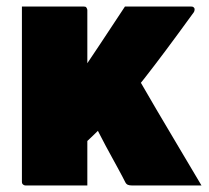

<svg xmlns="http://www.w3.org/2000/svg" viewBox="-20 -567 640 587"><path d="M247 0Q220 0 186 0Q152 0 118 0Q84 0 58 0Q55 0 52.5 -1.5Q50 -3 48.5 -5Q47 -7 47 -11V-449Q47 -476 47 -501Q47 -526 47 -547Q76 -547 110.5 -547Q145 -547 178.5 -547Q212 -547 236 -547Q238 -547 240.5 -546.5Q243 -546 244 -544Q245 -543 245.5 -541.5Q246 -540 246.5 -539Q247 -538 247 -536ZM362 -547H564Q568 -547 570 -546Q572 -545 573.5 -543Q575 -541 575 -539Q575 -537 574.5 -534.5Q574 -532 572.5 -529.5Q571 -527 567 -522Q522 -460 486.5 -412.5Q451 -365 422 -328Q393 -291 368 -261.5Q343 -232 318 -206Q293 -180 265.5 -153.5Q238 -127 204 -96L129 -198Q168 -256 207 -314Q246 -372 285 -430.5Q324 -489 362 -547ZM383 0Q376 0 371 -2Q366 -4 363 -10Q360 -16 354 -27.5Q348 -39 339.5 -54.5Q331 -70 322 -86.5Q313 -103 303.5 -120.5Q294 -138 286 -154Q278 -170 271 -182L388 -353Q423 -292 457.5 -233.5Q492 -175 526.5 -117Q561 -59 596 0Q572 0 538 0Q504 0 465 0Q426 0 383 0Z"/></svg>

Font: Recursive Black
Style: Regular
Weight: 900
Version: Version 1.085